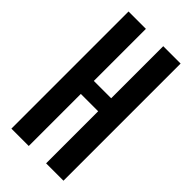

<svg xmlns="http://www.w3.org/2000/svg" viewBox="-211 -712 764 764"><g transform="rotate(45 171.0 -329.5)"><path d="M122.1 -293V0H24.4V-659.2H122.1V-366.2H219.7V-659.2H317.4V0H219.7V-293Z"/></g></svg>

Font: Alegre Sans
Style: Regular
Weight: 400
Width: 3
Designer: GrandChaos9000
Version: Version 1.2.6 - August 1, 2014